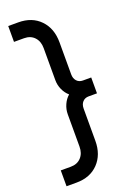

<svg xmlns="http://www.w3.org/2000/svg" viewBox="-179 -841 731 1081"><g transform="rotate(-20 187.0 -300.0)"><path d="M21.5 180V85H81.5Q120.5 85 143.5 60.2Q166.5 35.5 166.5 -5V-198Q166.5 -228 178.8 -255.5Q191 -283 212 -301Q191 -319 178.8 -346Q166.5 -373 166.5 -403V-595Q166.5 -635.5 143.5 -660.2Q120.5 -685 81.5 -685H21.5V-780H81.5Q163.5 -780 212.5 -729.2Q261.5 -678.5 261.5 -595V-403Q261.5 -378.5 275.2 -363.2Q289 -348 311.5 -348H361.5V-253H311.5Q289 -253 275.2 -238Q261.5 -223 261.5 -198V-5Q261.5 78 212.5 129Q163.5 180 81.5 180Z"/></g></svg>

Font: Mohave Medium
Style: Regular
Weight: 500
Designer: Gumpita Rahayu
Foundry: Tokotype
Version: Version 2.003